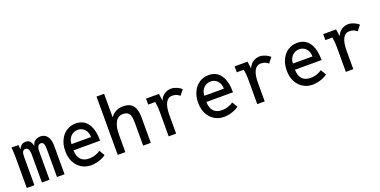

<svg xmlns="http://www.w3.org/2000/svg" viewBox="-18 -1612 4835 2444"><g transform="rotate(-20 2400.0 -390.5)"><path d="M41 -550H134.5L140 -488.5Q154.5 -524 178 -541.5Q201.5 -559 235 -559Q306 -559 320 -468Q332.5 -518 363.2 -538Q394 -558 436.5 -558Q471 -558 498.8 -539Q526.5 -520 542.8 -482Q559 -444 559 -390V0H456.5V-373.5Q456.5 -426.5 445.8 -450.2Q435 -474 410 -474Q355.5 -474 355.5 -381.5V0H252.5V-373.5Q252.5 -474 199 -474Q175 -474 163 -453Q151 -432 151 -381.5V0H47.5V-427Q47.5 -475.5 41 -550Z M668 -271.5Q668 -355.5 699 -421Q730 -486.5 785.2 -523Q840.5 -559.5 910.5 -559.5Q1018.5 -559.5 1074.8 -478Q1131 -396.5 1131 -247H770Q771.5 -165 810.8 -123Q850 -81 921 -81Q969.5 -81 1012.8 -96.2Q1056 -111.5 1077 -129.5L1121 -55.5Q1101.5 -39.5 1068.8 -24.5Q1036 -9.5 996.2 -0.2Q956.5 9 918 9Q849 9 792 -24.8Q735 -58.5 701.5 -122.2Q668 -186 668 -271.5ZM909.5 -474Q872.5 -474 841.5 -456Q810.5 -438 792 -405.2Q773.5 -372.5 773.5 -330H1037.5Q1037.5 -372 1020.8 -404.8Q1004 -437.5 975 -455.8Q946 -474 909.5 -474Z M1279.5 -790H1382.5V-472Q1414 -515 1456.5 -536.8Q1499 -558.5 1548.5 -558.5Q1644 -558.5 1685.8 -505.5Q1727.5 -452.5 1727.5 -351.5V0H1624V-306Q1624 -359.5 1616.5 -393.5Q1609 -427.5 1586 -447Q1563 -466.5 1518.5 -466.5Q1450.5 -466.5 1416.5 -404.8Q1382.5 -343 1382.5 -241.5V0H1279.5Z M1970 -300.5Q1970 -372 1967 -403.8Q1964 -435.5 1958 -469.5H1863V-550H2038L2051 -453.5Q2074.5 -510.5 2117 -535.8Q2159.5 -561 2205.5 -561Q2239.5 -561 2279.8 -544Q2320 -527 2344 -503.5L2287.5 -433Q2272.5 -448.5 2246.8 -459.8Q2221 -471 2186.5 -471Q2130 -471 2100.2 -415.2Q2070.5 -359.5 2070.5 -247.5V0H1969.5Z M2468 -271.5Q2468 -355.5 2499 -421Q2530 -486.5 2585.2 -523Q2640.5 -559.5 2710.5 -559.5Q2818.5 -559.5 2874.8 -478Q2931 -396.5 2931 -247H2570Q2571.5 -165 2610.8 -123Q2650 -81 2721 -81Q2769.5 -81 2812.8 -96.2Q2856 -111.5 2877 -129.5L2921 -55.5Q2901.5 -39.5 2868.8 -24.5Q2836 -9.5 2796.2 -0.2Q2756.5 9 2718 9Q2649 9 2592 -24.8Q2535 -58.5 2501.5 -122.2Q2468 -186 2468 -271.5ZM2709.5 -474Q2672.5 -474 2641.5 -456Q2610.5 -438 2592 -405.2Q2573.5 -372.5 2573.5 -330H2837.5Q2837.5 -372 2820.8 -404.8Q2804 -437.5 2775 -455.8Q2746 -474 2709.5 -474Z M3170 -300.5Q3170 -372 3167 -403.8Q3164 -435.5 3158 -469.5H3063V-550H3238L3251 -453.5Q3274.5 -510.5 3317 -535.8Q3359.5 -561 3405.5 -561Q3439.5 -561 3479.8 -544Q3520 -527 3544 -503.5L3487.5 -433Q3472.5 -448.5 3446.8 -459.8Q3421 -471 3386.5 -471Q3330 -471 3300.2 -415.2Q3270.5 -359.5 3270.5 -247.5V0H3169.5Z M3668 -271.5Q3668 -355.5 3699 -421Q3730 -486.5 3785.2 -523Q3840.5 -559.5 3910.5 -559.5Q4018.5 -559.5 4074.8 -478Q4131 -396.5 4131 -247H3770Q3771.5 -165 3810.8 -123Q3850 -81 3921 -81Q3969.5 -81 4012.8 -96.2Q4056 -111.5 4077 -129.5L4121 -55.5Q4101.5 -39.5 4068.8 -24.5Q4036 -9.5 3996.2 -0.2Q3956.5 9 3918 9Q3849 9 3792 -24.8Q3735 -58.5 3701.5 -122.2Q3668 -186 3668 -271.5ZM3909.5 -474Q3872.5 -474 3841.5 -456Q3810.5 -438 3792 -405.2Q3773.5 -372.5 3773.5 -330H4037.5Q4037.5 -372 4020.8 -404.8Q4004 -437.5 3975 -455.8Q3946 -474 3909.5 -474Z M4370 -300.5Q4370 -372 4367 -403.8Q4364 -435.5 4358 -469.5H4263V-550H4438L4451 -453.5Q4474.5 -510.5 4517 -535.8Q4559.5 -561 4605.5 -561Q4639.5 -561 4679.8 -544Q4720 -527 4744 -503.5L4687.5 -433Q4672.5 -448.5 4646.8 -459.8Q4621 -471 4586.5 -471Q4530 -471 4500.2 -415.2Q4470.5 -359.5 4470.5 -247.5V0H4369.5Z"/></g></svg>

Font: JuliaMono Medium
Style: Regular
Weight: 500
Monospace: yes
Designer: cormullion
Foundry: corm
Version: Version 0.054; ttfautohint (v1.8.4)